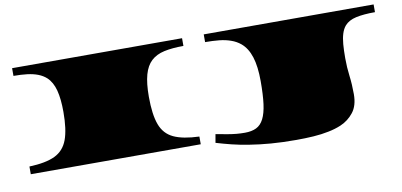

<svg xmlns="http://www.w3.org/2000/svg" viewBox="-67 -840 2354 1124"><g transform="rotate(-10 1109.5 -278.5)"><path d="M48.8 0V-45.9Q146.5 -49.3 201.2 -75.4Q255.9 -101.6 278.1 -161.6Q300.3 -221.7 300.3 -326.2Q300.3 -403.3 286.9 -454.8Q273.4 -506.3 242.2 -535.6Q221.7 -554.2 193.8 -564.9Q166 -575.7 129.9 -580.1Q93.8 -584.5 48.8 -584.5V-630.4H1059.1V-584.5Q992.2 -584.5 944.3 -574Q896.5 -563.5 866.5 -535.6Q836.4 -507.8 822.3 -457.3Q808.1 -406.7 808.1 -326.2Q808.1 -220.7 830.3 -160.6Q852.5 -100.6 907.2 -75Q961.9 -49.3 1059.1 -45.9V0ZM1614.7 72.3Q1532.2 72.3 1464.4 66.9Q1396.5 61.5 1339.8 52.2Q1283.2 43.5 1235.4 31.5Q1187.5 19.5 1145.5 6.8L1154.3 -43.5Q1195.3 -35.6 1223.9 -30.8Q1252.4 -25.9 1276.1 -23.7Q1299.8 -21.5 1325.7 -21.5Q1366.2 -21.5 1393.8 -34.9Q1421.4 -48.3 1438 -81.1Q1454.6 -113.8 1461.7 -167.7Q1468.8 -221.7 1468.8 -303.2Q1468.8 -390.6 1450.7 -447.3Q1432.6 -503.9 1395.5 -534.7Q1371.1 -554.7 1340.3 -565.4Q1309.1 -576.7 1271 -580.6Q1232.9 -584.5 1188 -584.5V-630.4H2197.8V-584.5Q2129.4 -584.5 2085 -574.7Q2040.5 -564.9 2017.1 -538.1Q2002 -520.5 1993.7 -494.1Q1985.4 -467.8 1982.4 -432.1Q1979.5 -396.5 1979.5 -349.1Q1979.5 -294.9 1986.1 -243.2Q1992.7 -191.4 1992.7 -133.3Q1992.7 -65.4 1961.4 -25.6Q1930.2 14.2 1883.8 34.2Q1848.1 49.3 1807.6 57.1Q1765.6 65.9 1716.8 69.1Q1668 72.3 1614.7 72.3Z"/></g></svg>

Font: Asset
Style: Regular
Weight: 400
Version: Version 1.003; ttfautohint (v1.8.4.7-5d5b)